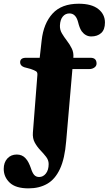

<svg xmlns="http://www.w3.org/2000/svg" viewBox="-68 -766 583 1030"><path d="M325.5 -456.5V-456H417.5Q450 -456 450 -425Q450 -412 438.5 -403.8Q427 -395.5 411 -395.5H320.5L287 -8.5Q279.5 85 253.5 140.5Q227.5 196 185 220.2Q142.5 244.5 85 244.5Q16.5 244.5 -15.8 214Q-48 183.5 -48 140Q-48 106 -28.8 84.5Q-9.5 63 22 63Q50.5 63 68.5 82.5Q78.5 93 85.2 106.5Q92 120 97.5 135.5Q105.5 161.5 115.5 172.5Q125.5 183.5 142 183.5Q163.5 183.5 178.2 164.8Q193 146 193 114Q193 93 179.5 75.5Q166 58 148.5 39.8Q131 21.5 118.5 -1.2Q106 -24 108.5 -55.5L132.5 -363Q134 -378 125.5 -383.5Q117 -389 97 -396L61.5 -405.5Q40 -413.5 40 -431.5Q40 -456 71.5 -456H145L155.5 -549.5Q165.5 -640 213.8 -693Q262 -746 354.5 -746Q423 -746 459 -717.8Q495 -689.5 495 -645Q495 -607 474.8 -588.8Q454.5 -570.5 421.5 -570.5Q391 -570.5 370 -598.5Q363.5 -608.5 359 -620.5Q354.5 -632.5 351 -647Q339 -694 304.5 -694Q283 -694 269 -677.5Q255 -661 253.5 -629.5Q252.5 -606.5 264.2 -586.8Q276 -567 291.2 -547.2Q306.5 -527.5 317.2 -505.5Q328 -483.5 325.5 -456.5Z"/></svg>

Font: Fraunces 72pt Soft
Style: Bold
Weight: 700
Version: Version 1.000;[b76b70a41]